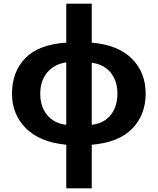

<svg xmlns="http://www.w3.org/2000/svg" viewBox="-20 -780 854 1040"><path d="M339 240V4Q198 -9 121.5 -84Q45 -159 45 -273Q45 -390 116.5 -464.5Q188 -539 339 -549V-760H477V-549Q619 -537 694 -462.5Q769 -388 769 -273Q769 -158 696 -83Q623 -8 477 4V240ZM339 -104V-442Q274 -433 236 -387.5Q198 -342 198 -273Q198 -203 235 -157.5Q272 -112 339 -104ZM477 -104Q544 -112 580 -157.5Q616 -203 616 -273Q616 -342 579 -387Q542 -432 477 -440Z"/></svg>

Font: RS Noto Sans
Style: Bold
Weight: 700
Designer: Monotype Design Team
Foundry: Monotype Imaging Inc.
Version: Version 3.10